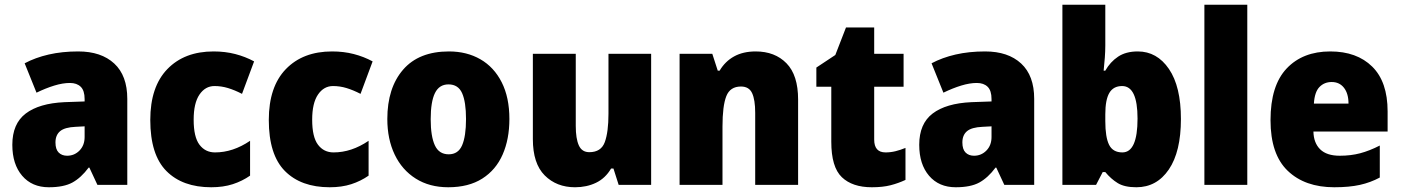

<svg xmlns="http://www.w3.org/2000/svg" viewBox="-20 -873 5910 810"><path d="M310 -656Q407 -656 462 -605Q517 -554 517 -456V-93H391L357 -166H354Q322 -123 285.5 -103Q249 -83 186 -83Q115 -83 73.5 -131.5Q32 -180 32 -262Q32 -351 88.5 -394Q145 -437 252 -442L337 -445V-455Q337 -491 320.5 -507Q304 -523 275 -523Q245 -523 209 -512Q173 -501 134 -482L84 -606Q129 -630 185.5 -643Q242 -656 310 -656ZM299 -338Q253 -336 233.5 -319.5Q214 -303 214 -272Q214 -243 227.5 -229.5Q241 -216 263 -216Q294 -216 315.5 -238Q337 -260 337 -295V-340Z M871 -83Q750 -83 682 -151.5Q614 -220 614 -367Q614 -507 686 -581.5Q758 -656 881 -656Q930 -656 972.5 -645Q1015 -634 1052 -614L1001 -477Q970 -493 942 -501.5Q914 -510 885 -510Q846 -510 821.5 -474Q797 -438 797 -368Q797 -295 821.5 -262.5Q846 -230 887 -230Q963 -230 1035 -279V-132Q1002 -109 962 -96Q922 -83 871 -83Z M1371 -83Q1250 -83 1182 -151.5Q1114 -220 1114 -367Q1114 -507 1186 -581.5Q1258 -656 1381 -656Q1430 -656 1472.5 -645Q1515 -634 1552 -614L1501 -477Q1470 -493 1442 -501.5Q1414 -510 1385 -510Q1346 -510 1321.5 -474Q1297 -438 1297 -368Q1297 -295 1321.5 -262.5Q1346 -230 1387 -230Q1463 -230 1535 -279V-132Q1502 -109 1462 -96Q1422 -83 1371 -83Z M2129 -371Q2129 -286 2100.5 -221Q2072 -156 2014.5 -119.5Q1957 -83 1871 -83Q1792 -83 1734 -119.5Q1676 -156 1645 -221Q1614 -286 1614 -371Q1614 -502 1680.5 -579Q1747 -656 1874 -656Q1949 -656 2006.5 -623Q2064 -590 2096.5 -526Q2129 -462 2129 -371ZM1797 -370Q1797 -298 1814.5 -260Q1832 -222 1873 -222Q1913 -222 1929.5 -260Q1946 -298 1946 -371Q1946 -443 1929.5 -480Q1913 -517 1872 -517Q1833 -517 1815 -480.5Q1797 -444 1797 -370Z M2727 -646V-93H2590L2568 -162H2558Q2534 -121 2494.5 -102Q2455 -83 2406 -83Q2328 -83 2278 -133Q2228 -183 2228 -286V-646H2409V-342Q2409 -288 2422 -259.5Q2435 -231 2466 -231Q2516 -231 2531.5 -273.5Q2547 -316 2547 -393V-646Z M3168 -656Q3249 -656 3298 -606Q3347 -556 3347 -453V-93H3166V-397Q3166 -452 3153 -480Q3140 -508 3106 -508Q3060 -508 3044 -467Q3028 -426 3028 -339V-93H2847V-646H2985L3008 -575H3016Q3039 -614 3077 -635Q3115 -656 3168 -656Z M3716 -230Q3737 -230 3757.5 -235Q3778 -240 3800 -249V-114Q3770 -100 3737 -91.5Q3704 -83 3658 -83Q3576 -83 3531.5 -125.5Q3487 -168 3487 -275V-507H3424V-588L3504 -641L3549 -757H3668V-646H3792V-507H3668V-284Q3668 -230 3716 -230Z M4136 -656Q4233 -656 4288 -605Q4343 -554 4343 -456V-93H4217L4183 -166H4180Q4148 -123 4111.5 -103Q4075 -83 4012 -83Q3941 -83 3899.5 -131.5Q3858 -180 3858 -262Q3858 -351 3914.5 -394Q3971 -437 4078 -442L4163 -445V-455Q4163 -491 4146.5 -507Q4130 -523 4101 -523Q4071 -523 4035 -512Q3999 -501 3960 -482L3910 -606Q3955 -630 4011.5 -643Q4068 -656 4136 -656ZM4125 -338Q4079 -336 4059.5 -319.5Q4040 -303 4040 -272Q4040 -243 4053.5 -229.5Q4067 -216 4089 -216Q4120 -216 4141.5 -238Q4163 -260 4163 -295V-340Z M4643 -681Q4643 -657 4641 -630Q4639 -603 4636 -575H4643Q4664 -612 4697 -634Q4730 -656 4780 -656Q4861 -656 4911.5 -582Q4962 -508 4962 -371Q4962 -233 4911 -158Q4860 -83 4774 -83Q4724 -83 4695.5 -100.5Q4667 -118 4643 -147H4632L4604 -93H4462V-853H4643ZM4714 -510Q4677 -510 4660 -481Q4643 -452 4643 -391V-362Q4643 -294 4659 -262Q4675 -230 4715 -230Q4779 -230 4779 -373Q4779 -510 4714 -510Z M5242 -93H5061V-853H5242Z M5592 -656Q5704 -656 5769 -592Q5834 -528 5834 -403V-318H5521Q5522 -270 5549.5 -243Q5577 -216 5632 -216Q5679 -216 5718.5 -226.5Q5758 -237 5801 -259V-124Q5762 -103 5717 -93Q5672 -83 5609 -83Q5485 -83 5412.5 -152.5Q5340 -222 5340 -366Q5340 -512 5408 -584Q5476 -656 5592 -656ZM5598 -527Q5567 -527 5546.5 -506Q5526 -485 5523 -436H5669Q5669 -478 5650 -502.5Q5631 -527 5598 -527Z"/></svg>

Font: Noto Sans Telugu UI SemiCondensed Black
Style: Regular
Weight: 900
Width: 4
Designer: Jelle Bosma - Monotype Design Team
Foundry: Monotype Imaging Inc.
Version: Version 2.005; ttfautohint (v1.8.4.7-5d5b)